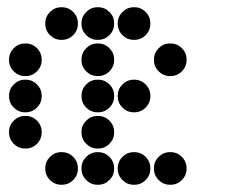

<svg xmlns="http://www.w3.org/2000/svg" viewBox="-20 -515 640 530"><path d="M149 -495Q131 -495 118 -482Q105 -469 105 -451V-449Q105 -431 118 -418Q131 -405 149 -405H151Q169 -405 182 -418Q195 -431 195 -449V-451Q195 -469 182 -482Q169 -495 151 -495ZM249 -495Q231 -495 218 -482Q205 -469 205 -451V-449Q205 -431 218 -418Q231 -405 249 -405H251Q269 -405 282 -418Q295 -431 295 -449V-451Q295 -469 282 -482Q269 -495 251 -495ZM349 -495Q331 -495 318 -482Q305 -469 305 -451V-449Q305 -431 318 -418Q331 -405 349 -405H351Q369 -405 382 -418Q395 -431 395 -449V-451Q395 -469 382 -482Q369 -495 351 -495ZM49 -395Q31 -395 18 -382Q5 -369 5 -351V-349Q5 -331 18 -318Q31 -305 49 -305H51Q69 -305 82 -318Q95 -331 95 -349V-351Q95 -369 82 -382Q69 -395 51 -395ZM249 -395Q231 -395 218 -382Q205 -369 205 -351V-349Q205 -331 218 -318Q231 -305 249 -305H251Q269 -305 282 -318Q295 -331 295 -349V-351Q295 -369 282 -382Q269 -395 251 -395ZM449 -395Q431 -395 418 -382Q405 -369 405 -351V-349Q405 -331 418 -318Q431 -305 449 -305H451Q469 -305 482 -318Q495 -331 495 -349V-351Q495 -369 482 -382Q469 -395 451 -395ZM49 -295Q31 -295 18 -282Q5 -269 5 -251V-249Q5 -231 18 -218Q31 -205 49 -205H51Q69 -205 82 -218Q95 -231 95 -249V-251Q95 -269 82 -282Q69 -295 51 -295ZM249 -295Q231 -295 218 -282Q205 -269 205 -251V-249Q205 -231 218 -218Q231 -205 249 -205H251Q269 -205 282 -218Q295 -231 295 -249V-251Q295 -269 282 -282Q269 -295 251 -295ZM349 -295Q331 -295 318 -282Q305 -269 305 -251V-249Q305 -231 318 -218Q331 -205 349 -205H351Q369 -205 382 -218Q395 -231 395 -249V-251Q395 -269 382 -282Q369 -295 351 -295ZM49 -195Q31 -195 18 -182Q5 -169 5 -151V-149Q5 -131 18 -118Q31 -105 49 -105H51Q69 -105 82 -118Q95 -131 95 -149V-151Q95 -169 82 -182Q69 -195 51 -195ZM249 -195Q231 -195 218 -182Q205 -169 205 -151V-149Q205 -131 218 -118Q231 -105 249 -105H251Q269 -105 282 -118Q295 -131 295 -149V-151Q295 -169 282 -182Q269 -195 251 -195ZM149 -95Q131 -95 118 -82Q105 -69 105 -51V-49Q105 -31 118 -18Q131 -5 149 -5H151Q169 -5 182 -18Q195 -31 195 -49V-51Q195 -69 182 -82Q169 -95 151 -95ZM249 -95Q231 -95 218 -82Q205 -69 205 -51V-49Q205 -31 218 -18Q231 -5 249 -5H251Q269 -5 282 -18Q295 -31 295 -49V-51Q295 -69 282 -82Q269 -95 251 -95ZM349 -95Q331 -95 318 -82Q305 -69 305 -51V-49Q305 -31 318 -18Q331 -5 349 -5H351Q369 -5 382 -18Q395 -31 395 -49V-51Q395 -69 382 -82Q369 -95 351 -95ZM449 -95Q431 -95 418 -82Q405 -69 405 -51V-49Q405 -31 418 -18Q431 -5 449 -5H451Q469 -5 482 -18Q495 -31 495 -49V-51Q495 -69 482 -82Q469 -95 451 -95Z"/></svg>

Font: Doto Black Rounded Black
Style: Regular
Weight: 900
Monospace: yes
Version: Version 1.000